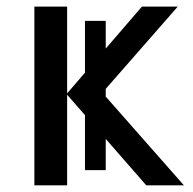

<svg xmlns="http://www.w3.org/2000/svg" viewBox="-20 -558 582 578"><path d="M298.3 -495.1V-45.9H235.8V-495.1ZM407.2 -538.1H515.1L288.1 -278.8L533.7 0H420.4L182.1 -272.9V0H83.5V-538.1H182.1V-276.9Z"/></svg>

Font: Open Sans Medium
Style: Regular
Weight: 500
Designer: Monotype Design Team
Foundry: Monotype Imaging Inc.
Version: Version 3.000